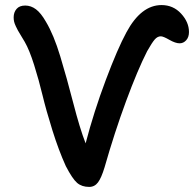

<svg xmlns="http://www.w3.org/2000/svg" viewBox="-20 -711 770 762"><path d="M334 30.8Q304.7 30.8 286.1 14.9Q267.6 -1 241.2 -51.8Q212.9 -114.3 188 -193.8Q163.1 -273.4 148.7 -333.3Q134.3 -393.1 115.5 -452.9Q96.7 -512.7 78.1 -544.9Q73.7 -552.2 64 -568.4Q54.2 -584.5 51 -590.3Q47.9 -596.2 42.7 -606.9Q37.6 -617.7 35.9 -625.5Q34.2 -633.3 34.2 -642.1Q34.2 -662.1 45.7 -675.5Q57.1 -689 80.1 -689Q103 -689 122.8 -674.1Q142.6 -659.2 162.1 -625Q193.4 -572.8 219.2 -487.3Q245.1 -401.9 271 -301.3Q296.9 -200.7 319.8 -142.1Q352.5 -267.6 399.7 -393.1Q446.8 -518.6 481.9 -583Q540 -690.9 621.1 -690.9Q667.5 -690.9 698.7 -657Q730 -623 730 -584Q730 -563.5 719 -551.3Q708 -539.1 692.9 -539.1Q676.3 -539.1 652.1 -553Q627.9 -566.9 618.2 -566.9Q605 -566.9 594 -554.2Q583 -541.5 564 -507.8Q526.4 -434.1 480.2 -309.1Q434.1 -184.1 395 -46.9Q382.3 -4.9 368.9 12.9Q355.5 30.8 334 30.8Z"/></svg>

Font: Shantell Sans Bouncy
Style: Regular
Weight: 500
Designer: Stephen Nixon, Anya Danilova, Shantell Martin
Foundry: Arrow Type
Version: Version 1.006;[9816181b4]